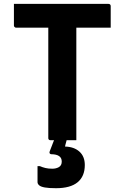

<svg xmlns="http://www.w3.org/2000/svg" viewBox="-20 -720 640 986"><path d="M51.5 -700H537.1Q542.3 -700 545.4 -697Q548.5 -694 548.5 -689Q548.5 -658.3 548.5 -633.8Q548.5 -609.2 548.5 -577.9H62.9Q59.7 -577.9 57.2 -579.4Q54.6 -580.9 53 -583.4Q51.5 -585.9 51.5 -588.9Q51.5 -619.9 51.5 -644.7Q51.5 -669.5 51.5 -700ZM372 0Q338.9 0 305.9 0Q272.9 0 239 0Q234 0 231 -2.9Q228 -5.8 228 -10.6Q228 -91.6 228 -168Q228 -244.5 228 -321Q228 -397.4 228 -474.5Q228 -551.6 228 -631.3H383.1L372 -604.1Q372 -583.6 372 -561.5Q372 -539.3 372 -518.3Q372 -497.4 372 -477.8Q372 -414.5 372 -353.6Q372 -292.7 372 -230.2Q372 -167.7 372 -98.6Q372 -71.4 372 -46.4Q372 -21.4 372 0ZM415.5 127.4Q415.5 185.5 378.5 216Q341.5 246.5 267.6 246.5Q231.4 246.5 210.5 242.8Q189.7 239.2 181.2 231.7Q172.7 224.3 172.7 215.1Q172.7 199.4 172.7 184.9Q172.7 170.4 172.7 157.3Q172.7 144.2 172.7 133.2H184.7Q198.2 139 213.1 142.7Q227.9 146.4 248.3 146.4Q268.3 146.4 282.7 138Q297.1 129.5 297.1 109.6Q297.1 90.9 283.4 81.5Q269.8 72.2 243.6 72Q238.6 72 235.6 68.2Q232.6 64.3 235.1 57.6Q240.5 44.2 245 32.1Q249.5 20.1 254.1 8.4Q258.6 -3.2 263.1 -13.9Q267.6 -24.6 272.2 -35.5Q274.9 -40.8 279.7 -44.1Q284.4 -47.5 296.9 -48.8Q309.4 -50.2 334.5 -50.2Q331.8 -40.8 329.5 -30.4Q327.1 -20.1 324.8 -10.6Q322.6 -1.1 320.2 7.5Q317.9 16.2 316 23L313.9 32.6Q360.4 33.8 387.9 58.6Q415.5 83.4 415.5 127.4Z"/></svg>

Font: Recursive Sans Linear Light
Style: Regular
Weight: 300
Version: Version 1.085